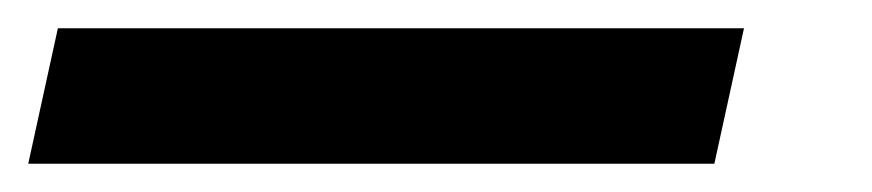

<svg xmlns="http://www.w3.org/2000/svg" viewBox="-114 60 618 136"><path d="M-94 176 -73 80H413L392 176Z"/></svg>

Font: Red Hat Display ExtraBold
Style: Italic
Weight: 800
Italic angle: -12°
Designer: Pentagram, MCKL
Foundry: Pentagram, MCKL
Version: Version 1.023